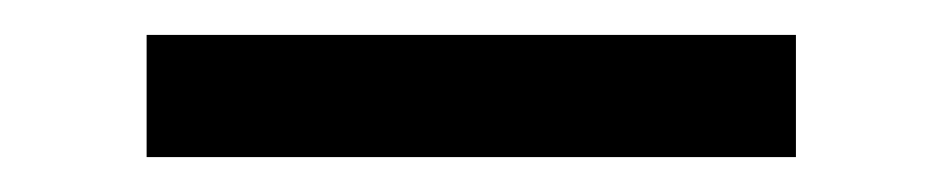

<svg xmlns="http://www.w3.org/2000/svg" viewBox="-20 -20 540 110"><path d="M64 70V0H436V70Z"/></svg>

Font: Iosevka Algr
Style: Regular
Weight: 400
Monospace: yes
Designer: Belleve Invis
Foundry: Belleve Invis
Version: Version 26.0.2; ttfautohint (v1.8.3)